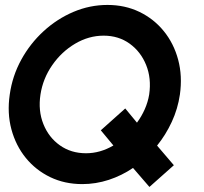

<svg xmlns="http://www.w3.org/2000/svg" viewBox="-20 -736 827 778"><path d="M585.5 21.5 519 -55.5Q473.5 -24.5 420.8 -7.2Q368 10 313.5 10Q242 10 183.5 -18.2Q125 -46.5 84.5 -96.2Q44 -146 26.2 -212Q8.5 -278 19.5 -353Q30 -428 66 -493.8Q102 -559.5 156.5 -609.5Q211 -659.5 277.5 -687.8Q344 -716 415.5 -716Q486.5 -716 545 -687.8Q603.5 -659.5 644 -609.5Q684.5 -559.5 702 -493.8Q719.5 -428 709 -353Q700.5 -295 676.2 -242.5Q652 -190 616.5 -146L684.5 -66.5ZM328.5 -115Q386 -115 439.5 -146.5L388.5 -208L487.5 -296.5L535 -239Q553.5 -264 566.5 -293.2Q579.5 -322.5 584.5 -353Q594 -418.5 572.2 -472.5Q550.5 -526.5 505.5 -559Q460.5 -591.5 400 -591.5Q339.5 -591.5 284.5 -559Q229.5 -526.5 191.8 -472.2Q154 -418 144 -353Q134 -287.5 155.8 -233.2Q177.5 -179 222.8 -147Q268 -115 328.5 -115Z"/></svg>

Font: Urbanist
Style: Bold Italic
Weight: 700
Italic angle: -8°
Designer: Corey Hu
Foundry: Corey Hu
Version: Version 1.330; ttfautohint (v1.8.4.7-5d5b)